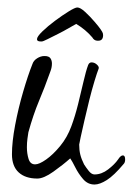

<svg xmlns="http://www.w3.org/2000/svg" viewBox="-20 -502 355 514"><path d="M311 -63Q285 -32 266 -20Q247 -8 233 -8Q215 -8 202.5 -22.5Q190 -37 181.5 -54Q173 -71 168 -78Q149 -61 123 -42.5Q97 -24 80 -24Q48 -24 30 -40.5Q12 -57 12 -89Q12 -122 20.5 -167Q29 -212 42 -256.5Q55 -301 67 -331Q70 -340 79.5 -346Q89 -352 99 -352Q111 -352 115 -346Q119 -340 119 -332Q119 -322 115.5 -312.5Q112 -303 112 -303Q100 -269 84.5 -232Q69 -195 56 -148Q55 -142 53.5 -131Q52 -120 52 -108Q52 -91 56.5 -76.5Q61 -62 74 -62Q85 -62 103.5 -75Q122 -88 141 -111Q160 -134 171 -164Q181 -191 189 -223Q197 -255 203.5 -283.5Q210 -312 216 -328Q219 -335 225 -335Q233 -335 239.5 -329Q246 -323 244 -318Q240 -308 233 -285Q226 -262 219 -234Q212 -206 206 -179.5Q200 -153 196 -135Q192 -117 192 -115Q192 -100 195 -88Q198 -76 205 -62Q210 -54 217.5 -44.5Q225 -35 233 -35Q252 -35 269.5 -48.5Q287 -62 296 -75Q303 -86 309 -86Q315 -86 315 -75Q315 -67 311 -63ZM89 -391Q79 -391 79 -397Q79 -404 93.5 -418Q108 -432 127.5 -446.5Q147 -461 164 -471.5Q181 -482 187 -482Q195 -482 208 -470Q221 -458 233 -444Q245 -430 249 -424Q251 -421 253.5 -417Q256 -413 256 -408Q256 -393 243 -393H241Q232 -393 227 -402Q209 -423 184 -438Q178 -435 164.5 -427Q151 -419 135 -411Q119 -403 107 -397Q95 -391 92 -391Z"/></svg>

Font: Ingrid Darling
Style: Regular
Weight: 400
Designer: Robert E. Leuschke
Foundry: Robert E. Leuschke
Version: Version 1.010; ttfautohint (v1.8.3)